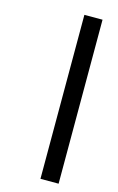

<svg xmlns="http://www.w3.org/2000/svg" viewBox="-116 -789 513 838"><g transform="rotate(15 141.0 -370.5)"><path d="M239 -741V0H157V-741Z"/></g></svg>

Font: Poppins A&M
Style: Regular-A&M
Weight: 400
Designer: Ninad Kale (Devanagari), Jonny Pinhorn (Latin)
Foundry: Indian Type Foundry
Version: 4.004